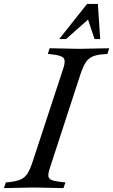

<svg xmlns="http://www.w3.org/2000/svg" viewBox="-53 -960 579 983"><path d="M-33 3 -23 -26 -2 -28Q32 -32 53.5 -41.5Q75 -51 88.5 -73Q102 -95 115 -135L272 -613Q284 -650 272 -663.5Q260 -677 211 -682L192 -684L201 -713L353 -710L506 -713L497 -684L476 -682Q441 -680 419.5 -670Q398 -660 384 -637.5Q370 -615 357 -574L204 -105Q194 -76 194.5 -60.5Q195 -45 211 -38.5Q227 -32 263 -28L282 -26L272 3L120 0ZM250 -760 393 -940H448L460 -760H431L390 -883H424L285 -760Z"/></svg>

Font: Baskervville Medium
Style: Italic
Weight: 500
Italic angle: -18°
Version: Version 1.100